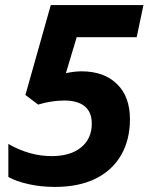

<svg xmlns="http://www.w3.org/2000/svg" viewBox="-20 -734 591 764"><path d="M304.2 -450.2Q393.6 -450.2 445.3 -399.9Q497.1 -349.6 497.1 -259.8Q497.1 -178.2 462.2 -117.2Q427.2 -56.2 360.4 -23.2Q293.5 9.8 199.2 9.8Q142.1 9.8 92.5 -1.5Q43 -12.7 13.2 -29.8V-161.1Q98.1 -112.8 185.1 -112.8Q260.3 -112.8 302.7 -147.5Q345.2 -182.1 345.2 -242.2Q345.2 -288.1 317.1 -311Q289.1 -334 235.8 -334Q186 -334 131.8 -317.9L81.1 -356L182.1 -713.9H550.8L523.9 -585.9H285.2L242.2 -442.9Q277.3 -450.2 304.2 -450.2Z"/></svg>

Font: CAA NEO Sans
Style: Bold Italic
Weight: 700
Italic angle: -12°
Version: Version 1.10